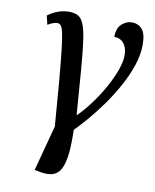

<svg xmlns="http://www.w3.org/2000/svg" viewBox="-85 -606 718 889"><g transform="rotate(10 274.0 -161.5)"><path d="M164 215 138 210 200 -23 283 -40Q286 32 283 84Q280 136 268 168Q256 200 231 211.5Q206 223 164 215ZM69 -504Q94 -522 118.5 -530.5Q143 -539 168 -539Q194 -539 211 -529.5Q228 -520 238.5 -493Q249 -466 256 -414.5Q263 -363 269.5 -280Q276 -197 285 -75H288Q318 -105 348 -145.5Q378 -186 402.5 -230Q427 -274 441.5 -314.5Q456 -355 456 -385Q456 -420 439 -440.5Q422 -461 394 -461Q394 -502 416 -521.5Q438 -541 462 -541Q494 -541 512 -519.5Q530 -498 530 -448Q530 -401 513 -350Q496 -299 468.5 -249Q441 -199 408 -152.5Q375 -106 341.5 -67Q308 -28 281 -1L196 8Q186 -124 178.5 -212Q171 -300 165 -353Q159 -406 153.5 -433Q148 -460 141 -469Q134 -478 124 -478Q114 -478 103.5 -474Q93 -470 79 -462Z"/></g></svg>

Font: Noto Serif
Style: Italic
Weight: 400
Italic angle: -12°
Designer: Monotype Design Team
Foundry: Monotype Imaging Inc.
Version: Version 2.013